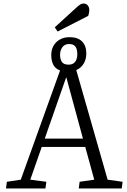

<svg xmlns="http://www.w3.org/2000/svg" viewBox="-20 -1070 719 1090"><path d="M14 0 19 -38 98 -50 321 -670Q294 -680 282.5 -702.5Q271 -725 271 -758Q271 -787 283.5 -809.5Q296 -832 319.5 -845.5Q343 -859 375 -859Q422 -859 446 -834.5Q470 -810 470 -767Q470 -733 455 -708.5Q440 -684 413 -672L591 -50L676 -38L671 0H427L432 -38L515 -50L464 -236H217L152 -50L243 -38L238 0ZM234 -283H451L357 -629H355ZM369 -703Q387 -703 398 -711Q409 -719 414 -732.5Q419 -746 419 -763Q419 -780 414.5 -793Q410 -806 400 -813Q390 -820 372 -820Q347 -820 334 -802Q321 -784 321 -759Q321 -735 331 -719Q341 -703 369 -703ZM307 -891 291 -915 417 -1030Q428 -1040 436.5 -1045Q445 -1050 454 -1050Q470 -1050 478.5 -1039Q487 -1028 487 -1013Q487 -1006 485.5 -998Q484 -990 481 -980Z"/></svg>

Font: Literata Light
Style: Italic
Weight: 300
Italic angle: -2°
Designer: Latin by Veronika Burian and Jose Scaglione. Greek by Irene Vlachou. Cyrillic by Vera Evstafieva
Foundry: TypeTogether
Version: Version 3.103;gftools[0.9.29]